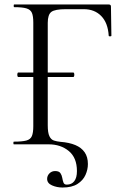

<svg xmlns="http://www.w3.org/2000/svg" viewBox="-20 -645 553 858"><path d="M259.6 193Q234.2 193 212.4 183.4Q190.6 173.8 190.6 154.4Q190.6 140.2 200.9 129.8Q211.2 119.4 226.4 119.4Q243.6 119.4 249.9 128.6Q256.2 137.8 258.2 149.7Q260.2 161.6 263.6 170.8Q267 180 278.4 180Q300 180 311.9 164.7Q323.8 149.4 323.8 119.6Q323.8 60 287.6 30Q251.4 0 197.4 0H42Q39.8 0 39.8 -6Q39.8 -12 42 -12Q79.2 -12 97.7 -17Q116.2 -22 122.5 -37Q128.8 -52 128.8 -81V-544Q128.8 -573 122.6 -587.5Q116.4 -602 98.2 -607.5Q80 -613 43.4 -613Q41.2 -613 41.2 -619Q41.2 -625 43.4 -625H465.8Q475.8 -625 475.8 -616L477.8 -485.6Q477.8 -482.6 471.9 -482.5Q466 -482.4 465.8 -485.4Q462.4 -542.4 432.6 -573.2Q402.8 -604 354.2 -604H274.6Q225.4 -604 209.4 -591.8Q193.4 -579.6 193.4 -543V-85Q193.4 -52 200.7 -36.6Q208 -21.2 220.9 -17Q233.8 -12.8 249.8 -11.2Q289.4 -8.2 316.6 3.2Q343.8 14.6 358.3 35.5Q372.8 56.4 372.8 88Q372.8 112.6 362 136.8Q351.2 161 326.3 177Q301.4 193 259.6 193ZM61.8 -301Q58.8 -301 57.8 -306Q56.8 -311 57.8 -316Q58.8 -321 61.8 -321H307.6Q310.6 -321 311.6 -316Q312.6 -311 311.6 -306Q310.6 -301 307.6 -301Z"/></svg>

Font: Cormorant Infant Light
Style: Regular
Weight: 300
Designer: Christian Thalmann (Catharsis Fonts)
Foundry: Catharsis Fonts
Version: Version 4.001